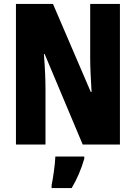

<svg xmlns="http://www.w3.org/2000/svg" viewBox="-20 -734 689 975"><path d="M589 0V-714H438V-437C438 -394 441 -337 445 -267H441L249 -714H61V0H211V-282C211 -323 209 -383 203 -459H207L400 0ZM408 72V61H261C260 101 249 173 242 207V221H344C371 176 393 124 408 72Z"/></svg>

Font: Noto Sans Bengali ExtraCondensed ExtraBold
Style: Regular
Weight: 800
Width: 2
Designer: Joana Ranito - Universal Thirst; Jelle Bosma - Monotype Design Team
Foundry: Universal Thirst ehf.
Version: Version 3.000